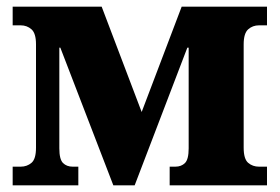

<svg xmlns="http://www.w3.org/2000/svg" viewBox="-20 -556 839 576"><path d="M18 0V-56H42Q61 -56 74.5 -67.5Q88 -79 88 -113V-423Q88 -456 74.5 -468Q61 -480 42 -480H18V-536H285L405 -220L525 -536H781V-480H757Q738 -480 724.5 -468Q711 -456 711 -423V-113Q711 -79 724.5 -67.5Q738 -56 757 -56H781V0H489V-56H506Q524 -56 535 -67Q546 -78 546 -111V-413H542L384 0H320L161 -413H158V-111Q158 -78 169 -67Q180 -56 198 -56H215V0Z"/></svg>

Font: Noto Serif SemiCondensed ExtraBold
Style: Regular
Weight: 800
Width: 4
Designer: Monotype Design Team
Foundry: Monotype Imaging Inc.
Version: Version 2.015